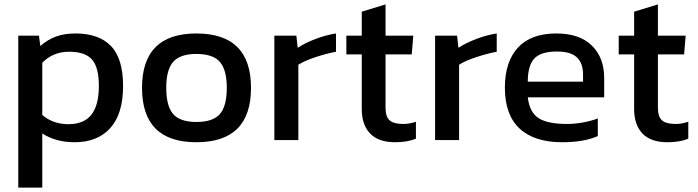

<svg xmlns="http://www.w3.org/2000/svg" viewBox="-20 -636 3170 872"><path d="M63 -474H157L163 -427Q196 -456 234 -470Q272 -484 323 -484Q429 -484 484 -427Q539 -370 539 -245Q539 -119 481 -54.5Q423 10 319 10Q233 10 172 -30V216H63ZM429 -246Q429 -330 398 -365.5Q367 -401 294 -401Q221 -401 172 -351V-114Q220 -72 291 -72Q361 -72 395 -115Q429 -158 429 -246Z M625 -237Q625 -484 872 -484Q1120 -484 1120 -237Q1120 10 872 10Q625 10 625 -237ZM1010 -237Q1010 -319 978.5 -355Q947 -391 872 -391Q798 -391 766.5 -355Q735 -319 735 -237Q735 -154 766.5 -118Q798 -82 872 -82Q947 -82 978.5 -118Q1010 -154 1010 -237Z M1226 -474H1326L1332 -419Q1366 -441 1413 -459Q1460 -477 1506 -484V-401Q1463 -393 1413 -376.5Q1363 -360 1335 -342V0H1226Z M1623 -141V-389H1553V-474H1623V-583L1731 -616V-474H1857L1850 -389H1731V-147Q1731 -106 1749.5 -89.5Q1768 -73 1812 -73Q1839 -73 1869 -83V-6Q1830 10 1774 10Q1699 10 1661 -29.5Q1623 -69 1623 -141Z M1956 -474H2056L2062 -419Q2096 -441 2143 -459Q2190 -477 2236 -484V-401Q2193 -393 2143 -376.5Q2093 -360 2065 -342V0H1956Z M2273 -238Q2273 -355 2332 -419.5Q2391 -484 2507 -484Q2612 -484 2668 -429Q2724 -374 2724 -282V-194H2377Q2385 -126 2426 -99.5Q2467 -73 2555 -73Q2591 -73 2628.5 -80Q2666 -87 2695 -98V-18Q2632 10 2533 10Q2407 10 2340 -52Q2273 -114 2273 -238ZM2628 -265V-298Q2628 -349 2600 -375.5Q2572 -402 2510 -402Q2436 -402 2406.5 -370Q2377 -338 2377 -265Z M2860 -141V-389H2790V-474H2860V-583L2968 -616V-474H3094L3087 -389H2968V-147Q2968 -106 2986.5 -89.5Q3005 -73 3049 -73Q3076 -73 3106 -83V-6Q3067 10 3011 10Q2936 10 2898 -29.5Q2860 -69 2860 -141Z"/></svg>

Font: Kanit
Style: Regular
Weight: 400
Designer: Katatrad Team
Foundry: Cadson Demak
Version: Version 1.001